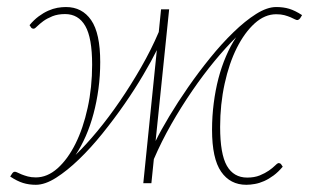

<svg xmlns="http://www.w3.org/2000/svg" viewBox="-20 -520 901 546"><path d="M422.5 -119Q437.5 -149.5 461.5 -189.5Q485.5 -229.5 515 -272Q544.5 -314.5 577.5 -355.2Q610.5 -396 643.8 -428.2Q677 -460.5 708.2 -480.2Q739.5 -500 765.5 -500Q786 -500 802.5 -495Q819 -490 839 -477L833.5 -468Q830.5 -464 826.5 -463Q823.5 -462.5 818.8 -465Q814 -467.5 806.5 -470.8Q799 -474 789 -476.8Q779 -479.5 765.5 -479.5Q733 -479.5 704.2 -453.5Q675.5 -427.5 653.5 -383.8Q631.5 -340 618.8 -281.8Q606 -223.5 606 -159Q606 -82 625.2 -48.5Q644.5 -15 683 -15Q703.5 -15 718.8 -21.2Q734 -27.5 744.8 -35Q755.5 -42.5 762 -49Q768.5 -55.5 771 -56Q776 -56.5 779 -53.5L784 -46Q771.5 -31 758 -21Q744.5 -11 731 -5Q717.5 1 704.5 3.2Q691.5 5.5 680.5 5.5Q634.5 5.5 608.8 -31.8Q583 -69 583 -151Q583 -189.5 587.8 -226.5Q592.5 -263.5 601.2 -297Q610 -330.5 622.8 -360.2Q635.5 -390 651.5 -414Q622.5 -385.5 590.2 -346.5Q558 -307.5 526.8 -262Q495.5 -216.5 467.2 -167Q439 -117.5 417.5 -67.5L410.5 1H387.5L426 -377.5Q411 -347 387.2 -306.8Q363.5 -266.5 334 -224Q304.5 -181.5 271.2 -140.2Q238 -99 204.5 -66.8Q171 -34.5 139.5 -14.5Q108 5.5 82 5.5Q62 5.5 45.2 0.2Q28.5 -5 9 -18L14.5 -26.5Q18 -31.5 21.5 -31.5Q24.5 -32 29.2 -29.5Q34 -27 41.5 -24Q49 -21 59 -18.2Q69 -15.5 82 -15.5Q114.5 -15.5 143.5 -41.2Q172.5 -67 194.5 -111Q216.5 -155 229.2 -213.2Q242 -271.5 242 -336Q242 -412.5 222.5 -446.2Q203 -480 165 -480Q144.5 -480 129 -473.8Q113.5 -467.5 103 -459.8Q92.5 -452 86 -445.5Q79.5 -439 77 -438.5Q72 -438 69 -441L64 -448.5Q76.5 -463.5 90 -473.5Q103.5 -483.5 117 -489.5Q130.5 -495.5 143.2 -497.8Q156 -500 167.5 -500Q213.5 -500 239.2 -462.8Q265 -425.5 265 -343.5Q265 -304.5 260 -267.5Q255 -230.5 246 -196.8Q237 -163 224 -133.2Q211 -103.5 195 -79.5Q224.5 -108 257 -147.2Q289.5 -186.5 321 -232.5Q352.5 -278.5 381.2 -328.5Q410 -378.5 431.5 -429L438 -493.5H461Z"/></svg>

Font: Lato Thin
Style: Italic
Weight: 200
Italic angle: -7°
Designer: Lukasz Dziedzic
Foundry: tyPoland Lukasz Dziedzic
Version: Version 2.007; 2014-02-27